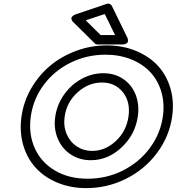

<svg xmlns="http://www.w3.org/2000/svg" viewBox="-20 -974 946 1028"><path d="M901.9 -351.1Q886.7 -243.2 820.8 -155Q754.9 -66.9 654.8 -16.8Q554.7 33.2 441.9 33.2Q357.4 33.2 287.1 3.9Q216.8 -25.4 170.7 -76.2Q124.5 -127 104 -198.5Q83.5 -270 95.2 -351.1Q106.9 -432.1 148.2 -502.7Q189.5 -573.2 250 -623.3Q310.5 -673.3 388.9 -702.1Q467.3 -731 551.8 -731Q636.2 -731 707 -701.9Q777.8 -672.9 824.5 -622.8Q871.1 -572.8 892.1 -502.2Q913.1 -431.6 901.9 -351.1ZM145 -351.1Q131.8 -257.3 166 -180.9Q200.2 -104.5 274.4 -60.8Q348.6 -17.1 449.2 -17.1Q550.3 -17.1 637.9 -61Q725.6 -105 782.2 -181.4Q838.9 -257.8 852.1 -351.1Q861.8 -420.4 844 -481.7Q826.2 -543 785.9 -586.7Q745.6 -630.4 683.1 -655.8Q620.6 -681.2 544.9 -681.2Q444.3 -681.2 357.4 -638.2Q270.5 -595.2 214.4 -519.8Q158.2 -444.3 145 -351.1ZM717.8 -350.1Q703.6 -252.4 630.6 -184.3Q557.6 -116.2 465.8 -116.2Q405.8 -116.2 358.6 -147.2Q311.5 -178.2 289.1 -232.2Q266.6 -286.1 275.9 -350.1Q285.2 -414.1 323.2 -467.8Q361.3 -521.5 417 -551.8Q472.7 -582 533.2 -582Q593.8 -582 639.4 -551.3Q685.1 -520.5 706.1 -467.3Q727.1 -414.1 717.8 -350.1ZM326.2 -350.1Q318.8 -298.8 336.9 -256.3Q355 -213.9 391.4 -189.9Q427.7 -166 473.1 -166Q543.5 -166 600.1 -218.8Q656.7 -271.5 668 -350.1Q679.2 -428.7 637.7 -480.5Q596.2 -532.2 525.9 -532.2Q454.1 -532.2 395.8 -480Q337.4 -427.7 326.2 -350.1ZM373 -855Q371.6 -856 369.9 -857.9Q368.2 -859.9 365 -865.5Q361.8 -871.1 362.1 -876.2Q362.3 -881.3 368.4 -887.5Q374.5 -893.6 387.2 -897.9L550.8 -953.1Q559.6 -956.1 567.9 -952.4Q576.2 -948.7 579.1 -941.9L661.1 -773.9Q662.1 -772.5 663.1 -769.8Q664.1 -767.1 665 -760.5Q666 -753.9 664.3 -749Q662.6 -744.1 654.8 -740Q647 -735.8 633.8 -735.8H502Q493.2 -735.8 486.8 -742.2ZM439 -865.2 519 -786.1H596.2L541 -898.9Z"/></svg>

Font: Trueno Bold Outline
Style: Italic
Weight: 700
Width: 6
Designer: Julieta Ulanovsky
Foundry: Julieta Ulanovsky
Version: Version 3.001b | FøM Fix